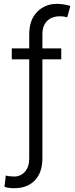

<svg xmlns="http://www.w3.org/2000/svg" viewBox="-20 -780 392 1004"><path d="M300.3 -526.9V-469.7H201.7V48.8Q201.2 123.5 161.6 163.8Q122.1 204.1 55.2 204.1Q41 204.1 28.6 202.6Q16.1 201.2 3.4 196.8L10.3 137.7Q18.1 140.6 32.5 141.8Q46.9 143.1 54.7 143.1Q87.4 143.1 110.1 118.2Q132.8 93.3 132.8 48.8V-469.7H41.5V-526.9H132.8V-599.1Q132.8 -676.3 174.3 -718Q215.8 -759.8 277.3 -759.8Q295.4 -759.8 315.4 -756.6Q335.4 -753.4 348.1 -748.5L331.5 -689.5Q323.7 -691.9 314.5 -693.4Q305.2 -694.8 293 -694.8Q251.5 -694.8 226.6 -670.7Q201.7 -646.5 201.7 -599.1V-526.9Z"/></svg>

Font: Inter 17pt Light
Style: Regular
Weight: 300
Version: Version 4.001;git-66647c0bb